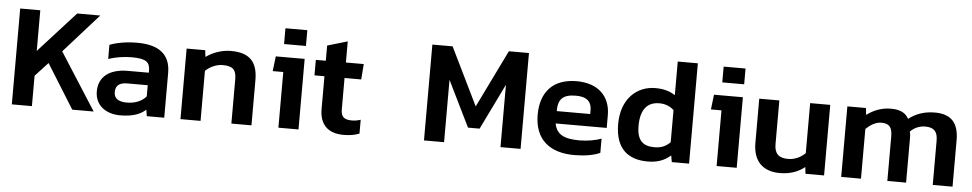

<svg xmlns="http://www.w3.org/2000/svg" viewBox="-39 -975 6508 1285"><g transform="rotate(5 3215.0 -332.0)"><path d="M57 0H192V-204L278 -297L463 0H607L362 -383L595 -644H440L192 -371V-644H57Z M785 10C867 10 920 -9 957 -43L964 0H1081V-301C1081 -429 999 -484 857 -484C782 -484 717 -471 673 -454V-359C721 -375 776 -384 829 -384C927 -384 952 -362 952 -304V-291H812C682 -291 616 -230 616 -137C616 -39 694 10 785 10ZM822 -79C763 -79 736 -102 736 -142C736 -186 762 -207 815 -207H952V-132C926 -101 882 -79 822 -79Z M1190 0H1325V-336C1353 -364 1398 -385 1440 -385C1510 -385 1532 -361 1532 -297V0H1667V-304C1667 -427 1612 -484 1487 -484C1421 -484 1359 -458 1320 -429L1315 -474H1190Z M1837 -561H1984V-667H1837ZM1848 0H1983V-474H1789L1777 -374H1848Z M2286 10C2329 10 2362 4 2392 -8V-101C2371 -94 2353 -91 2334 -91C2283 -91 2260 -107 2260 -159V-370H2372L2380 -474H2260V-616L2125 -576V-474H2058V-370H2125V-150C2125 -51 2176 10 2286 10Z M2826 0H2961V-419L3112 -111H3190L3340 -419V0H3475V-644H3340L3151 -257L2962 -644H2826Z M3836 10C3905 10 3965 0 4009 -20V-116C3972 -101 3914 -91 3864 -91C3763 -91 3708 -114 3694 -190H4037V-276C4037 -400 3957 -484 3810 -484C3650 -484 3569 -389 3569 -238C3569 -71 3672 10 3836 10ZM3694 -273C3694 -353 3725 -387 3814 -387C3890 -387 3919 -353 3919 -299V-273Z M4329 10C4395 10 4442 -8 4483 -44L4491 0H4607V-674H4472V-448C4434 -473 4392 -484 4339 -484C4214 -484 4111 -392 4111 -223C4111 -52 4203 10 4329 10ZM4366 -89C4291 -89 4248 -122 4248 -223C4248 -329 4291 -385 4374 -385C4413 -385 4445 -372 4472 -348V-132C4442 -102 4410 -89 4366 -89Z M4781 -561H4928V-667H4781ZM4792 0H4927V-474H4733L4721 -374H4792Z M5217 10C5291 10 5344 -13 5384 -45L5389 0H5514V-474H5379V-138C5351 -110 5311 -89 5264 -89C5202 -89 5172 -116 5172 -180V-474H5037V-177C5037 -54 5103 10 5217 10Z M5629 0H5762V-334C5790 -361 5826 -385 5866 -385C5923 -385 5939 -356 5939 -297V0H6065V-301C6065 -319 6064 -328 6060 -342C6085 -369 6122 -385 6160 -385C6219 -385 6244 -359 6244 -297V0H6377V-312C6377 -428 6326 -484 6217 -484C6139 -484 6085 -460 6041 -426C6021 -463 5987 -484 5921 -484C5858 -484 5804 -462 5759 -428L5754 -474H5629Z"/></g></svg>

Font: Kanit Medium
Style: Regular
Weight: 500
Designer: Katatrad Team
Foundry: CadsonDemak
Version: Version 1.000;PS 001.000;hotconv 1.0.88;makeotf.lib2.5.64775